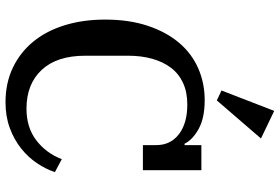

<svg xmlns="http://www.w3.org/2000/svg" viewBox="-179 -823 1014 696"><g transform="rotate(90 328.0 -475.0)"><path d="M351 12Q281 12 225.5 -14.5Q170 -41 131 -88.5Q92 -136 71.5 -202.5Q51 -269 51 -349Q51 -436 73.5 -503.5Q96 -571 135 -617Q174 -663 227.5 -686.5Q281 -710 343 -710Q408 -710 447.5 -688Q487 -666 501 -637H506V-698H597V-486H506V-535Q506 -586 466.5 -616.5Q427 -647 359 -647Q314 -647 280.5 -631.5Q247 -616 225.5 -587.5Q204 -559 193 -519.5Q182 -480 182 -433V-277Q182 -174 233.5 -119Q285 -64 374 -64Q442 -64 488.5 -99.5Q535 -135 557 -192L604 -167Q593 -134 571.5 -102Q550 -70 518 -44.5Q486 -19 444 -3.5Q402 12 351 12ZM308 -771 382 -962 482 -914 344 -754Z"/></g></svg>

Font: IBM Plex Serif Medm
Style: Regular
Weight: 500
Designer: Mike Abbink, Paul van der Laan, Pieter van Rosmalen
Foundry: Bold Monday
Version: Version 3.001